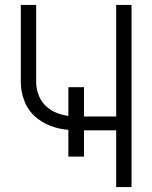

<svg xmlns="http://www.w3.org/2000/svg" viewBox="-20 -755 615 775"><path d="M449 0V-229H319V-123H256V-231Q230 -233 205 -240Q164 -251 130.5 -277Q97 -303 80.5 -342.5Q64 -382 64 -424V-735H126V-424Q126 -394 138 -366Q150 -338 174.5 -319Q199 -300 228 -293Q242 -289 256 -287V-403H319V-285H449V-735H511V0Z"/></svg>

Font: Jozsika Light
Style: Regular
Weight: 300
Monospace: yes
Designer: Belleve Invis
Foundry: Belleve Invis
Version: 2.1.0